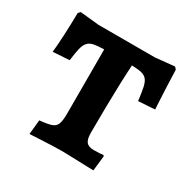

<svg xmlns="http://www.w3.org/2000/svg" viewBox="-115 -579 687 694"><g transform="rotate(30 228.5 -232.0)"><path d="M91.9 5.4 97.9 -55Q130.7 -58 146.7 -63.5Q162.7 -69 167.8 -83.5Q173 -98 173 -125.2V-394.4Q146.2 -393.9 130.5 -390.7Q114.7 -387.5 105.9 -377.4Q97 -367.3 92.7 -348.3Q88.3 -329.4 84.6 -298.3L15.9 -293.9Q17 -303.2 18.6 -321.7Q20.1 -340.1 21.2 -364Q22.2 -388 23.2 -413.1Q24.2 -438.2 24.2 -460.2L32 -469L110.8 -461H346.3L426 -469L433.8 -460.2Q434.8 -427.7 436.2 -393.2Q437.5 -358.7 439.1 -332.6Q440.7 -306.5 441.2 -298.3L372.5 -293.9Q368.4 -327.4 364.3 -347Q360.1 -366.6 352.3 -376.5Q344.5 -386.4 329.5 -390.1Q314.5 -393.9 288.8 -394.4Q286.7 -362.4 285.1 -315.8Q283.5 -269.2 282.7 -215.8Q281.9 -162.4 281.9 -109.3Q281.9 -82.4 291 -71.4Q300.1 -60.4 321.6 -60.4Q335.1 -60.4 346.8 -61.1Q358.5 -61.8 361.8 -62.4L364.7 -58.5L357.7 3.9Q350.6 3.9 333.7 3.2Q316.8 2.5 296.3 2Q275.7 1.5 256.1 0.7Q236.4 0 223.7 0Q209.6 0 190.2 0.7Q170.9 1.5 150.9 2.4Q130.9 3.4 114.7 4.1Q98.5 4.8 91.9 5.4Z"/></g></svg>

Font: Alegreya
Style: Regular
Weight: 400
Designer: Juan Pablo del Peral
Foundry: Huerta Tipografica
Version: Version 2.009